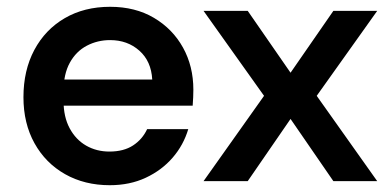

<svg xmlns="http://www.w3.org/2000/svg" viewBox="-20 -533 1149 565"><path d="M303 12Q229 12 171.5 -20.5Q114 -53 81.5 -111.5Q49 -170 49 -247Q49 -326 81 -386Q113 -446 170.5 -479.5Q228 -513 304 -513Q378 -513 433 -480.5Q488 -448 518.5 -393Q549 -338 549 -269Q549 -259 548.5 -247Q548 -235 547 -222H136V-299H428Q425 -353 390 -384Q355 -415 304 -415Q267 -415 235.5 -398.5Q204 -382 185.5 -348.5Q167 -315 167 -265V-236Q167 -189 185 -155.5Q203 -122 233.5 -104.5Q264 -87 302 -87Q344 -87 371.5 -105Q399 -123 413 -153H534Q520 -106 488 -69Q456 -32 409 -10Q362 12 303 12Z M579 0 757 -251 579 -501H709L835 -319L961 -501H1090L912 -251L1090 0H961L835 -183L709 0Z"/></svg>

Font: DM Sans 17pt SemiBold
Style: Regular
Weight: 600
Version: Version 4.004;gftools[0.9.30]